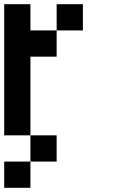

<svg xmlns="http://www.w3.org/2000/svg" viewBox="-20 -645 540 915"><path d="M0 250V125H125V250ZM0 0V-625H125V-500H250V-375H125V0ZM125 0H250V125H125ZM250 -500V-625H375V-500Z"/></svg>

Font: GalmuriMono7 Regular
Style: Regular
Weight: 400
Designer: Lee Minseo (quiple)
Version: Version 2.399;hotconv 1.1.1;makeotfexe 2.6.0 DEVELOPMENT